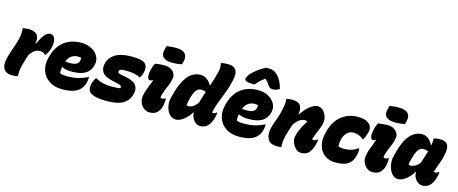

<svg xmlns="http://www.w3.org/2000/svg" viewBox="-47 -1511 5262 2204"><g transform="rotate(15 2584.5 -409.5)"><path d="M183 0Q167 3 149 5Q131 7 117 7Q65 7 37.5 -13.5Q10 -34 2.5 -67.5Q-5 -101 2 -141Q9 -185 26 -236Q43 -287 60 -335.5Q77 -384 85 -420Q94 -456 95 -488.5Q96 -521 93 -547Q110 -551 127 -553Q144 -555 161 -555Q231 -555 262 -522.5Q293 -490 280 -418L287 -416Q323 -498 354.5 -532.5Q386 -567 418 -567Q435 -567 447.5 -558.5Q460 -550 467 -538Q478 -519 480 -487.5Q482 -456 473 -420Q465 -386 452 -362Q439 -338 424 -319H418Q405 -333 390 -339.5Q375 -346 352 -346Q322 -346 293.5 -328Q265 -310 236 -266Q212 -196 195 -131Q178 -66 183 0Z M788 -560Q861 -560 913.5 -530.5Q966 -501 990 -454.5Q1014 -408 1001 -355L1000 -350Q982 -280 925.5 -245.5Q869 -211 763 -211Q726 -211 696.5 -217Q667 -223 650 -233H644Q641 -213 640 -194Q639 -175 643 -158Q662 -151 681.5 -148.5Q701 -146 723 -146Q798 -146 853 -159Q908 -172 968 -202H974Q974 -166 965 -133Q956 -99 941 -77Q926 -55 906 -38Q875 -13 828.5 0Q782 13 710 13Q617 13 555 -28.5Q493 -70 469 -139Q445 -208 465 -290L469 -305Q500 -430 582.5 -495Q665 -560 788 -560ZM787 -397Q748 -397 715 -374.5Q682 -352 664 -305Q680 -303 693.5 -302Q707 -301 720 -301Q771 -301 795.5 -315Q820 -329 827 -354Q829 -366 830 -375.5Q831 -385 831 -393Q815 -397 787 -397Z M1248 -164Q1290 -164 1315.5 -166Q1341 -168 1355 -172Q1360 -187 1351 -198Q1342 -209 1310 -216L1239 -232Q1151 -252 1122.5 -294Q1094 -336 1107 -396Q1123 -469 1191 -513Q1259 -557 1385 -557Q1458 -557 1497.5 -547Q1537 -537 1553 -518Q1570 -499 1572.5 -470Q1575 -441 1567 -412Q1558 -377 1539 -350H1533Q1507 -366 1463.5 -375Q1420 -384 1360 -384Q1319 -384 1302 -376Q1285 -368 1283 -356Q1281 -343 1291 -335Q1301 -327 1335 -321L1382 -312Q1471 -296 1503.5 -255Q1536 -214 1520 -149Q1499 -66 1432.5 -27.5Q1366 11 1242 11Q1154 11 1102 -3Q1050 -17 1030 -42Q1017 -58 1015 -82Q1013 -106 1019 -134Q1029 -176 1054 -210H1060Q1104 -185 1150 -174.5Q1196 -164 1248 -164Z M1666 -547Q1692 -552 1723.5 -554.5Q1755 -557 1780 -557Q1820 -557 1850.5 -540Q1881 -523 1896.5 -495.5Q1912 -468 1906 -436Q1896 -378 1874.5 -333Q1853 -288 1838 -240Q1827 -206 1827 -186Q1835 -181 1848 -181Q1869 -181 1883 -194H1889Q1891 -177 1889 -151Q1887 -125 1882 -102Q1875 -74 1863 -54Q1851 -34 1837 -20Q1807 10 1744 10Q1710 10 1680 -13Q1650 -36 1634.5 -73.5Q1619 -111 1626 -152Q1634 -197 1646.5 -232Q1659 -267 1672 -297Q1685 -327 1693 -356L1688 -359Q1680 -352 1673.5 -349.5Q1667 -347 1657 -347Q1638 -347 1630 -378Q1622 -409 1637 -470Q1642 -493 1649.5 -511.5Q1657 -530 1666 -547ZM1741 -776Q1769 -780 1795 -782.5Q1821 -785 1852 -785Q1930 -785 1960.5 -751Q1991 -717 1977 -660L1966 -620Q1914 -608 1856 -608Q1780 -608 1746.5 -638.5Q1713 -669 1731 -736Z M2205 -559Q2249 -559 2284.5 -532Q2320 -505 2335 -471H2341Q2355 -513 2368.5 -555Q2382 -597 2393 -642Q2408 -702 2393 -750Q2432 -759 2480 -759Q2548 -759 2574 -717Q2600 -675 2576 -579Q2557 -501 2531.5 -434.5Q2506 -368 2483.5 -311Q2461 -254 2450 -204Q2448 -193 2446.5 -186Q2445 -179 2445 -174Q2449 -173 2453 -173Q2457 -173 2460 -173Q2480 -173 2496 -190H2502Q2502 -180 2499.5 -163.5Q2497 -147 2492 -128Q2484 -95 2470 -69Q2456 -43 2441 -27Q2421 -6 2398.5 2.5Q2376 11 2350 11Q2320 11 2295.5 -7.5Q2271 -26 2256 -56Q2241 -86 2241 -120H2235Q2201 -64 2153 -26.5Q2105 11 2059 11Q2027 11 2001 -8.5Q1975 -28 1958.5 -61Q1942 -94 1937.5 -134.5Q1933 -175 1943 -217L1953 -254Q1983 -369 2022 -435.5Q2061 -502 2107 -530.5Q2153 -559 2205 -559ZM2138 -180Q2145 -178 2152 -177Q2159 -176 2166 -176Q2220 -176 2269 -247Q2280 -284 2290.5 -318Q2301 -352 2312 -385Q2286 -396 2255 -396Q2223 -396 2199 -368.5Q2175 -341 2154 -262L2151 -251Q2145 -229 2142.5 -211.5Q2140 -194 2138 -180Z M2888 -560Q2961 -560 3013.5 -530.5Q3066 -501 3090 -454.5Q3114 -408 3101 -355L3100 -350Q3082 -280 3025.5 -245.5Q2969 -211 2863 -211Q2826 -211 2796.5 -217Q2767 -223 2750 -233H2744Q2741 -213 2740 -194Q2739 -175 2743 -158Q2762 -151 2781.5 -148.5Q2801 -146 2823 -146Q2898 -146 2953 -159Q3008 -172 3068 -202H3074Q3074 -166 3065 -133Q3056 -99 3041 -77Q3026 -55 3006 -38Q2975 -13 2928.5 0Q2882 13 2810 13Q2717 13 2655 -28.5Q2593 -70 2569 -139Q2545 -208 2565 -290L2569 -305Q2600 -430 2682.5 -495Q2765 -560 2888 -560ZM2887 -397Q2848 -397 2815 -374.5Q2782 -352 2764 -305Q2780 -303 2793.5 -302Q2807 -301 2820 -301Q2871 -301 2895.5 -315Q2920 -329 2927 -354Q2929 -366 2930 -375.5Q2931 -385 2931 -393Q2915 -397 2887 -397ZM2906 -830Q2915 -832 2927.5 -832Q2940 -832 2950 -832Q2975 -832 2995.5 -825Q3016 -818 3041 -795Q3102 -737 3125 -637Q3088 -612 3046 -612Q3022 -612 3009 -621.5Q2996 -631 2983 -653Q2974 -667 2964 -680Q2954 -693 2937 -707H2932Q2896 -681 2871.5 -656.5Q2847 -632 2830 -612H2814Q2752 -612 2731 -623Q2710 -634 2713 -651Q2715 -664 2724 -680Q2733 -696 2750 -715Q2782 -749 2822.5 -779Q2863 -809 2906 -830Z M3226 -547Q3243 -551 3260 -553Q3277 -555 3295 -555Q3365 -555 3391.5 -520Q3418 -485 3407 -412H3413Q3437 -451 3468.5 -484.5Q3500 -518 3534.5 -538.5Q3569 -559 3599 -559Q3637 -559 3665 -530Q3693 -501 3704.5 -458.5Q3716 -416 3704 -373Q3693 -331 3676 -293Q3659 -255 3648 -222Q3644 -211 3639 -197Q3634 -183 3632 -175Q3640 -171 3651 -171Q3661 -171 3673 -176Q3685 -181 3694 -190H3700Q3700 -184 3698.5 -170Q3697 -156 3692 -139Q3682 -98 3670.5 -73Q3659 -48 3645 -32Q3629 -13 3605.5 -2Q3582 9 3549 9Q3515 9 3486 -17Q3457 -43 3442 -82Q3427 -121 3435 -161Q3443 -200 3468.5 -254.5Q3494 -309 3527 -358Q3514 -366 3497 -366Q3427 -366 3369 -274Q3353 -223 3339 -178.5Q3325 -134 3317.5 -91Q3310 -48 3314 1Q3289 7 3264 7Q3185 7 3156 -38.5Q3127 -84 3137 -153Q3143 -188 3157.5 -230Q3172 -272 3188.5 -320Q3205 -368 3216 -421Q3224 -458 3227 -489.5Q3230 -521 3226 -547Z M4073 -560Q4139 -560 4173 -544Q4207 -528 4222 -508Q4236 -490 4239.5 -468.5Q4243 -447 4235 -415Q4228 -390 4219.5 -368.5Q4211 -347 4195 -326H4189Q4163 -352 4134.5 -362Q4106 -372 4074 -372Q4027 -372 3996.5 -342Q3966 -312 3953 -261L3951 -252Q3946 -231 3945 -211.5Q3944 -192 3945 -174Q3974 -164 4010 -164Q4060 -164 4097.5 -175Q4135 -186 4175 -214H4181Q4185 -196 4183.5 -175Q4182 -154 4177 -135Q4167 -97 4156.5 -76Q4146 -55 4124 -34Q4100 -12 4060.5 0.5Q4021 13 3962 13Q3882 13 3830 -25.5Q3778 -64 3759 -129.5Q3740 -195 3759 -275L3762 -287Q3794 -424 3877.5 -492Q3961 -560 4073 -560Z M4316 -547Q4342 -552 4373.5 -554.5Q4405 -557 4430 -557Q4470 -557 4500.5 -540Q4531 -523 4546.5 -495.5Q4562 -468 4556 -436Q4546 -378 4524.5 -333Q4503 -288 4488 -240Q4477 -206 4477 -186Q4485 -181 4498 -181Q4519 -181 4533 -194H4539Q4541 -177 4539 -151Q4537 -125 4532 -102Q4525 -74 4513 -54Q4501 -34 4487 -20Q4457 10 4394 10Q4360 10 4330 -13Q4300 -36 4284.5 -73.5Q4269 -111 4276 -152Q4284 -197 4296.5 -232Q4309 -267 4322 -297Q4335 -327 4343 -356L4338 -359Q4330 -352 4323.5 -349.5Q4317 -347 4307 -347Q4288 -347 4280 -378Q4272 -409 4287 -470Q4292 -493 4299.5 -511.5Q4307 -530 4316 -547ZM4391 -776Q4419 -780 4445 -782.5Q4471 -785 4502 -785Q4580 -785 4610.5 -751Q4641 -717 4627 -660L4616 -620Q4564 -608 4506 -608Q4430 -608 4396.5 -638.5Q4363 -669 4381 -736Z M4838 -559Q4882 -559 4915 -531.5Q4948 -504 4966 -464H4972Q4980 -513 4978 -547Q5011 -556 5054 -556Q5122 -556 5145 -513.5Q5168 -471 5141 -367Q5130 -324 5111.5 -275.5Q5093 -227 5078 -176Q5087 -173 5097 -173Q5117 -173 5136 -190H5142Q5142 -180 5139.5 -164.5Q5137 -149 5132 -132Q5124 -98 5110 -70.5Q5096 -43 5081 -27Q5043 11 4993 11Q4963 11 4937 -7.5Q4911 -26 4895.5 -56.5Q4880 -87 4881 -121H4876Q4841 -63 4793.5 -26Q4746 11 4699 11Q4667 11 4641.5 -11Q4616 -33 4600 -68.5Q4584 -104 4579.5 -145Q4575 -186 4584 -224L4593 -258Q4621 -372 4659.5 -438Q4698 -504 4743.5 -531.5Q4789 -559 4838 -559ZM4777 -179Q4788 -176 4800 -176Q4825 -176 4854 -191Q4883 -206 4907 -238Q4919 -277 4931.5 -313Q4944 -349 4954 -385Q4932 -398 4894 -398Q4863 -398 4839.5 -370Q4816 -342 4794 -264L4791 -253Q4778 -209 4777 -179Z"/></g></svg>

Font: Recursive Sn Csl St Blk
Style: Italic
Weight: 900
Italic angle: -15°
Version: Version 1.079;hotconv 1.0.112;makeotfexe 2.5.65598; ttfautoh